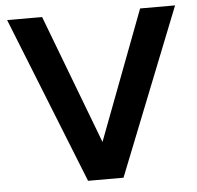

<svg xmlns="http://www.w3.org/2000/svg" viewBox="-51 -752 824 804"><g transform="rotate(-5 361.0 -350.0)"><path d="M302 0 567 -700H714L436 0ZM287 0 8 -700H155L421 0Z"/></g></svg>

Font: Figtree
Style: Bold
Weight: 700
Designer: Erik Kennedy
Foundry: Erik Kennedy
Version: Version 2.001;gftools[0.9.30]